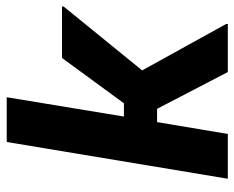

<svg xmlns="http://www.w3.org/2000/svg" viewBox="-84 -623 707 579"><g transform="rotate(-90 269.5 -333.5)"><path d="M20 0 130.8 -666.7H265.8L207.5 -313.3H247.5L384.2 -500H539.2V-495L346.7 -258.3L486.7 -5V0H341.7L230.8 -213.3H190.8L155 0Z"/></g></svg>

Font: Familjen Grotesk
Style: Bold Italic
Weight: 700
Italic angle: -9.46201°
Designer: Anders Wikstroem, Jonas Baeckman, Matilda Gysing, Kristian Moeller
Foundry: Familjen STHLM AB
Version: Version 2.002; ttfautohint (v1.8.4.7-5d5b)